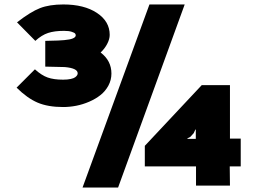

<svg xmlns="http://www.w3.org/2000/svg" viewBox="-20 -840 1166 870"><path d="M867.2 -210.9V-252.9H865.2L857.9 -236.8L842.8 -220.2L829.1 -212.9V-210.9ZM484.9 -506.8Q484.9 -477.5 471.2 -452.1Q457.5 -426.8 435.3 -409.2Q413.1 -391.6 384.3 -379.2Q355.5 -366.7 325.4 -360.8Q295.4 -355 266.1 -355Q197.3 -355 150.4 -375Q103.5 -395 55.2 -442.9L138.2 -525.9Q168.5 -498.5 196 -488.8Q223.6 -479 266.1 -479Q286.6 -479 300.8 -482.2Q314.9 -485.4 321 -490.2Q327.1 -495.1 329.6 -499.3Q332 -503.4 332 -507.8Q332 -530.8 273.9 -536.1L185.1 -538.1V-654.8Q257.8 -656.2 271 -658.2Q323.2 -662.6 323.2 -680.2Q323.2 -684.1 320.3 -688Q317.4 -691.9 304.7 -696Q292 -700.2 270 -700.2Q227.1 -700.2 198 -690.7Q168.9 -681.2 140.1 -654.8L57.1 -738.8Q118.7 -786.6 161.4 -803.2Q204.1 -819.8 267.1 -819.8Q361.3 -819.8 419.2 -781.5Q477.1 -743.2 477.1 -682.1Q477.1 -662.6 465.6 -640.9Q454.1 -619.1 436 -602.1Q484.9 -564.9 484.9 -506.8ZM657.2 -819.8H816.9L515.1 9.8H354ZM1070.8 -211.9V-85.9H1021L1022 1H868.2V-85.9H636.2V-179.2L894 -454.1H1022V-211.9Z"/></svg>

Font: Sinkin Sans 900 X Black
Style: Regular
Weight: 950
Designer: Keith Bates
Foundry: K-Type
Version: Sinkin Sans (version 1.0)  by Keith Bates   •   © 2014   www